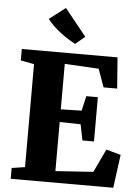

<svg xmlns="http://www.w3.org/2000/svg" viewBox="-64 -1047 790 1095"><g transform="rotate(5 331.0 -499.0)"><path d="M115 -73.5V-663L38 -677.5V-743H586L599.5 -565.5H521.5L484.5 -669L289.5 -680V-419.5L408.5 -422.5L428 -507H494V-253.5H428L409.5 -344.5L289.5 -347V-66L505.5 -80.5L568.5 -213.5L652 -190.5L626.5 0H39.5V-62ZM338 -798.5Q318.5 -808.5 296.8 -822.2Q275 -836 253.2 -852.5Q231.5 -869 211.8 -887.8Q192 -906.5 176.5 -927.5L268.5 -998L392.5 -844L338.5 -798.5Z"/></g></svg>

Font: Merriweather 28pt Black
Style: Regular
Weight: 900
Version: Version 2.100